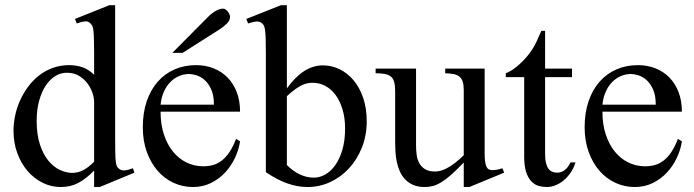

<svg xmlns="http://www.w3.org/2000/svg" viewBox="-20 -715 2708 749"><path d="M369.1 14.6H347.2V-49.8Q317.4 -18.6 286.6 -2Q255.9 14.6 216.8 14.6Q179.7 14.6 146.2 -2Q112.8 -18.6 87.6 -47.9Q62.5 -77.1 47.6 -117.4Q32.7 -157.7 32.7 -205.1Q32.7 -233.9 39.1 -264.2Q45.4 -294.4 58.1 -322.8Q70.8 -351.1 89.4 -376.2Q107.9 -401.4 131.8 -420.2Q155.8 -439 185.5 -450Q215.3 -460.9 250 -460.9Q279.3 -460.9 303.5 -451.9Q327.6 -442.9 347.2 -423.3V-506.3Q347.2 -543.5 346.4 -564.9Q345.7 -586.4 344 -598.4Q342.3 -610.4 339.4 -615.2Q336.4 -620.1 332 -624.5Q323.7 -632.8 311.3 -631.6Q298.8 -630.4 279.3 -623.5L272.5 -641.1L406.7 -694.8H429.2V-177.2Q429.2 -141.1 429.7 -119.4Q430.2 -97.7 431.6 -85Q433.1 -72.3 436 -66.4Q439 -60.5 444.3 -56.6Q453.1 -49.3 466.1 -50.3Q479 -51.3 498.5 -58.6L504.4 -41.5ZM347.2 -315.9Q347.2 -334.5 340.1 -354.5Q333 -374.5 319.8 -391.4Q306.6 -408.2 287.6 -419.4Q268.6 -430.7 244.1 -431.2Q219.2 -432.1 197.3 -419.2Q175.3 -406.2 158.9 -381.8Q142.6 -357.4 132.8 -322.3Q123 -287.1 123 -244.1Q123 -189.9 135.7 -151.4Q148.4 -112.8 168.5 -88.4Q188.5 -64 212.9 -52.5Q237.3 -41 260.7 -40.5Q284.2 -40.5 305.2 -51.5Q326.2 -62.5 347.2 -84.5Z M916.5 -163.6Q911.6 -130.9 896.5 -98.9Q881.3 -66.9 857.9 -41.7Q834.5 -16.6 802.7 -1Q771 14.6 732.4 14.6Q692.9 14.6 657.2 -1.7Q621.6 -18.1 595 -48.6Q568.4 -79.1 552.7 -122.3Q537.1 -165.5 537.1 -218.8Q537.1 -275.4 552.5 -320.3Q567.9 -365.2 595.5 -396.5Q623 -427.7 661.1 -444.3Q699.2 -460.9 744.6 -460.9Q781.7 -460.9 813.2 -448.5Q844.7 -436 867.7 -412.6Q890.6 -389.2 903.6 -355.5Q916.5 -321.8 916.5 -279.3H606.4Q606.4 -229.5 619.6 -189.9Q632.8 -150.4 655.3 -123Q677.7 -95.7 707.3 -81.3Q736.8 -66.9 769.5 -66.4Q791.5 -65.9 810.3 -71Q829.1 -76.2 845.2 -88.6Q861.3 -101.1 875.2 -121.8Q889.2 -142.6 900.9 -173.3ZM814.5 -306.6Q814.5 -343.8 803.7 -366.9Q793 -390.1 777.8 -403.3Q762.7 -416.5 746.1 -421.4Q729.5 -426.3 717.3 -426.3Q697.8 -426.3 679 -418.5Q660.2 -410.6 645 -395.5Q629.9 -380.4 619.6 -357.9Q609.4 -335.4 606.4 -306.6ZM877.4 -649.4Q877.4 -635.3 865 -623Q852.5 -610.8 836.9 -600.6L692.4 -508.8H652.3L791 -648.4Q803.7 -661.6 819.6 -671.4Q835.4 -681.2 851.6 -681.2Q855.5 -681.2 859.9 -678.2Q864.3 -675.3 868.2 -670.4Q872.1 -665.5 874.8 -659.9Q877.4 -654.3 877.4 -649.4Z M1410.6 -241.7Q1410.6 -186.5 1391.8 -139.4Q1373 -92.3 1341.3 -58.1Q1309.6 -23.9 1267.8 -4.6Q1226.1 14.6 1179.7 14.6Q1141.1 14.6 1100.8 0.5Q1060.5 -13.7 1017.1 -43.5V-506.3Q1017.1 -543.9 1016.4 -565.9Q1015.6 -587.9 1013.7 -599.6Q1011.7 -611.3 1008.8 -616.2Q1005.9 -621.1 1001.5 -624.5Q993.7 -631.3 982.2 -631.1Q970.7 -630.9 947.8 -623.5L940.9 -641.1L1076.2 -694.8H1099.1V-370.1Q1163.6 -460 1239.3 -460Q1273.4 -460 1304.4 -445.1Q1335.4 -430.2 1359.1 -402.1Q1382.8 -374 1396.7 -333.5Q1410.6 -293 1410.6 -241.7ZM1326.2 -213.9Q1326.2 -255.9 1315.9 -289.1Q1305.7 -322.3 1288.6 -345.2Q1271.5 -368.2 1248.5 -380.1Q1225.6 -392.1 1200.2 -392.1Q1191.4 -392.1 1181.2 -390.4Q1170.9 -388.7 1158.9 -383.3Q1147 -377.9 1132.3 -367.4Q1117.7 -356.9 1099.1 -339.8V-71.3Q1122.6 -47.4 1149.4 -34.7Q1176.3 -22 1204.6 -22Q1226.6 -22 1248.3 -33.9Q1270 -45.9 1287.4 -70.1Q1304.7 -94.2 1315.4 -130.1Q1326.2 -166 1326.2 -213.9Z M1811 14.6H1789.1V-81.1Q1760.7 -51.3 1739.5 -32.7Q1718.3 -14.2 1700.9 -3.7Q1683.6 6.8 1668.5 10.7Q1653.3 14.6 1637.2 14.6Q1611.3 14.6 1592.5 6.6Q1573.7 -1.5 1560.8 -14.9Q1547.9 -28.3 1540 -45.9Q1532.2 -63.5 1528.1 -82.8Q1523.9 -102.1 1522.7 -122.1Q1521.5 -142.1 1521.5 -159.7V-359.9Q1521.5 -381.8 1517.6 -395.5Q1513.7 -409.2 1504.6 -416.5Q1495.6 -423.8 1481 -426.5Q1466.3 -429.2 1445.3 -429.2V-447.3H1603V-147.9Q1603 -128.9 1605.5 -110.6Q1607.9 -92.3 1616 -77.9Q1624 -63.5 1638.7 -54.7Q1653.3 -45.9 1677.2 -45.9Q1687 -45.9 1698.5 -48.8Q1710 -51.8 1723.9 -59.1Q1737.8 -66.4 1753.9 -78.6Q1770 -90.8 1789.1 -109.4V-363.8Q1789.1 -384.3 1784.9 -396.7Q1780.8 -409.2 1772 -416.3Q1763.2 -423.3 1749.5 -426Q1735.8 -428.7 1716.8 -429.2V-447.3H1870.6V-118.7Q1870.6 -98.6 1872.3 -85.7Q1874 -72.8 1877.7 -64.9Q1881.3 -57.1 1887.2 -54.2Q1893.1 -51.3 1900.9 -51.3Q1907.7 -51.3 1918.5 -53Q1929.2 -54.7 1939.9 -58.6L1946.8 -41.5Z M2225.1 -81.5Q2217.3 -56.6 2204.1 -38.6Q2190.9 -20.5 2175.8 -8.8Q2160.6 2.9 2144.3 8.8Q2127.9 14.6 2113.3 14.6Q2097.2 14.6 2081.5 10.3Q2065.9 5.9 2053.2 -7.1Q2040.5 -20 2032.7 -43.2Q2024.9 -66.4 2024.9 -104V-414.1H1953.1V-429.2Q1973.1 -436.5 1995.4 -454.8Q2017.6 -473.1 2036.6 -495.6Q2043.5 -503.9 2048.8 -511.2Q2054.2 -518.6 2060.5 -529.1Q2066.9 -539.6 2074.2 -555.2Q2081.5 -570.8 2091.8 -594.7H2106.4V-447.3H2211.4V-414.1H2106.4V-115.7Q2106.4 -93.8 2109.9 -79.6Q2113.3 -65.4 2119.4 -57.1Q2125.5 -48.8 2133.5 -45.4Q2141.6 -42 2150.9 -41.5Q2168.9 -40.5 2182.9 -51.5Q2196.8 -62.5 2205.6 -81.5Z M2640.1 -163.6Q2635.3 -130.9 2620.1 -98.9Q2605 -66.9 2581.5 -41.7Q2558.1 -16.6 2526.4 -1Q2494.6 14.6 2456.1 14.6Q2416.5 14.6 2380.9 -1.7Q2345.2 -18.1 2318.6 -48.6Q2292 -79.1 2276.4 -122.3Q2260.7 -165.5 2260.7 -218.8Q2260.7 -275.4 2276.1 -320.3Q2291.5 -365.2 2319.1 -396.5Q2346.7 -427.7 2384.8 -444.3Q2422.9 -460.9 2468.3 -460.9Q2505.4 -460.9 2536.9 -448.5Q2568.4 -436 2591.3 -412.6Q2614.3 -389.2 2627.2 -355.5Q2640.1 -321.8 2640.1 -279.3H2330.1Q2330.1 -229.5 2343.3 -189.9Q2356.4 -150.4 2378.9 -123Q2401.4 -95.7 2430.9 -81.3Q2460.4 -66.9 2493.2 -66.4Q2515.1 -65.9 2533.9 -71Q2552.7 -76.2 2568.8 -88.6Q2585 -101.1 2598.9 -121.8Q2612.8 -142.6 2624.5 -173.3ZM2538.1 -306.6Q2538.1 -343.8 2527.3 -366.9Q2516.6 -390.1 2501.5 -403.3Q2486.3 -416.5 2469.7 -421.4Q2453.1 -426.3 2440.9 -426.3Q2421.4 -426.3 2402.6 -418.5Q2383.8 -410.6 2368.7 -395.5Q2353.5 -380.4 2343.3 -357.9Q2333 -335.4 2330.1 -306.6Z"/></svg>

Font: Doulos SIL
Style: Regular
Weight: 400
Designer: Walt Agee, Victor Gaultney, Peter Martin, Debbi Hosken
Foundry: SIL International
Version: Version 4.110; 2011; Maintenance release